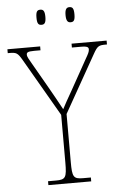

<svg xmlns="http://www.w3.org/2000/svg" viewBox="-70 -944 632 987"><g transform="rotate(-5 246.0 -451.0)"><path d="M326 -824C342 -824 349 -832 349 -863C349 -894 342 -902 326 -902C312 -902 303 -894 303 -863C303 -832 312 -824 326 -824ZM176 -824C191 -824 199 -832 199 -863C199 -894 191 -902 176 -902C160 -902 153 -894 153 -863C153 -832 160 -824 176 -824ZM139 0H360V-20H320C270 -20 264 -31 264 -108V-356L431 -652C453 -691 460 -694 497 -694H502V-714H321V-694H368C403 -694 407 -687 407 -677C407 -666 401 -654 387 -630L300 -474C276 -432 259 -402 249 -382C228 -422 204 -463 180 -506L110 -628C97 -651 87 -666 87 -677C87 -688 91 -694 126 -694H159V-714H-10V-694H-3C34 -694 41 -691 64 -651L236 -354V-108C236 -31 230 -20 180 -20H139Z"/></g></svg>

Font: Noto Serif Thai SemiCondensed Thin
Style: Regular
Weight: 100
Width: 4
Designer: Monotype Design Team
Foundry: Monotype Imaging Inc.
Version: Version 2.002